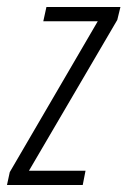

<svg xmlns="http://www.w3.org/2000/svg" viewBox="-49 -530 365 550"><path d="M-29 0 -21 -37 231 -469H75L84 -510H296L287 -473L34 -41H196L188 0Z"/></svg>

Font: Saira UltraCondensed Light
Style: Italic
Weight: 300
Width: 1
Italic angle: -12°
Designer: Hector Gatti with collaboration of the Omnibus-Type team
Foundry: Omnibus-Type
Version: Version 1.101